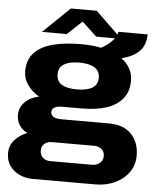

<svg xmlns="http://www.w3.org/2000/svg" viewBox="-61 -774 820 1026"><g transform="rotate(5 349.5 -261.5)"><path d="M153 201Q115 201 82.5 186Q50 171 30 143Q10 115 10 75Q10 33 37 3.5Q64 -26 103 -41Q45 -71 45 -133Q45 -174 74.5 -203Q104 -232 149 -240Q111 -262 87 -295.5Q63 -329 63 -369Q63 -431 98.5 -468.5Q134 -506 198 -522.5Q262 -539 347 -539Q409 -539 456 -529Q482 -543 499 -558Q516 -573 526 -586H425L346 -660L267 -586H134L277 -724H416L537 -607Q540 -615 541 -622H698Q697 -562 663 -529.5Q629 -497 569 -483Q598 -462 614.5 -432.5Q631 -403 631 -368Q631 -309 600 -271Q569 -233 513.5 -215Q458 -197 384 -197H279Q221 -197 221 -164Q221 -150 233.5 -140Q246 -130 279 -130H532Q613 -130 654.5 -85.5Q696 -41 696 28Q696 80 668 119Q640 158 593 179.5Q546 201 489 201ZM347 -296Q400 -296 429 -313.5Q458 -331 458 -368Q458 -405 429 -422.5Q400 -440 347 -440Q295 -440 266 -422.5Q237 -405 237 -368Q237 -330 265.5 -313Q294 -296 347 -296ZM238 98H463Q487 98 504 84Q521 70 521 46Q521 22 504.5 9Q488 -4 465 -4H239Q215 -4 199 9Q183 22 183 46Q183 70 198.5 84Q214 98 238 98Z"/></g></svg>

Font: Archivo SemiExpanded ExtraBold
Style: Regular
Weight: 800
Width: 6
Designer: Hector Gatti
Foundry: Omnibus-Type
Version: Version 2.001; ttfautohint (v1.8.3)